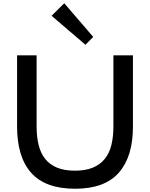

<svg xmlns="http://www.w3.org/2000/svg" viewBox="-20 -1150 922 1180"><path d="M553 -923 505 -875 297 -1053 375 -1130ZM797 -372Q797 -187 710 -88.5Q623 10 442 10Q259 10 172 -87.5Q85 -185 85 -372V-810H205V-373Q205 -309 217.5 -258.5Q230 -208 258 -173Q286 -138 331 -119.5Q376 -101 441 -101Q505 -101 550 -119.5Q595 -138 623.5 -173Q652 -208 664.5 -258.5Q677 -309 677 -373V-810H797Z"/></svg>

Font: Sinkin Sans 500 Medium
Style: 500 Medium
Weight: 500
Designer: Keith Bates
Foundry: K-Type
Version: Sinkin Sans (version 1.0)  by Keith Bates   •   © 2014   www